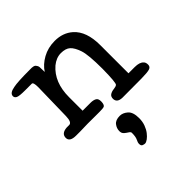

<svg xmlns="http://www.w3.org/2000/svg" viewBox="-199 -517 900 900"><g transform="rotate(-45 251.5 -67.0)"><path d="M212 126Q212 108 224 92.5Q236 77 264 77Q284 77 302.5 93Q321 109 321 149Q321 172 314 191Q307 210 296.5 223.5Q286 237 275 245Q264 253 256 253Q251 253 243 250Q235 247 235 234Q235 225 241.5 212.5Q248 200 248 174Q248 168 242.5 164Q237 160 230 155.5Q223 151 217.5 144.5Q212 138 212 126ZM333 26Q299 25 298 -1Q298 -17 308.5 -23.5Q319 -30 333.5 -31.5Q348 -33 354 -38Q362 -44 363 -136Q363 -229 351.5 -263Q340 -297 324 -311.5Q308 -326 277 -326Q246 -326 218 -303Q158 -251 158 -153Q158 -103 158 -63H211Q228 -63 239.5 -57Q251 -51 250.5 -31Q250 -11 241 -6Q234 -3 211 -3H185Q131 -4 81 -2H54Q11 -2 12 -30Q13 -57 49 -60H66Q84 -60 85 -100Q89 -256 89 -289Q89 -321 79 -321H35Q-4 -321 -14.5 -326.5Q-25 -332 -25 -342Q-25 -362 10 -368Q37 -374 120 -374Q146 -375 152 -367Q159 -359 160 -350Q160 -336 161 -317Q180 -347 216 -367Q252 -387 297 -387Q351 -387 387 -355Q434 -313 434 -222Q434 -130 434 -35H475Q508 -35 521 -20Q528 -13 528 1.5Q528 16 514 20.5Q500 25 460 25.5Q420 26 333 26Z"/></g></svg>

Font: Scratch Savers
Style: Book
Weight: 400
Designer: Pablo Impallari, Rodrigo Fuenzalida, Brenda Gallo
Foundry: Pablo Impallari, Rodrigo Fuenzalida, Brenda Gallo
Version: Version 4.0b1